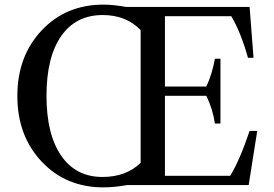

<svg xmlns="http://www.w3.org/2000/svg" viewBox="-20 -800 1186 830"><path d="M980 -730H693V-426H872Q897 -479 909 -546H933V-266H909Q900 -328 872 -386H693V-40H975Q1016 -106 1059 -234H1092L1055 0H530Q473 10 427 10Q265 10 160 -101.5Q55 -213 55 -385Q55 -557 160 -668.5Q265 -780 427 -780Q470 -780 525 -770H1059L1076 -550H1052Q1022 -658 980 -730ZM423 -35Q525 -35 588 -96V-670Q525 -735 424 -735Q308 -735 244.5 -644Q181 -553 181 -386Q181 -219 244.5 -127Q308 -35 423 -35Z"/></svg>

Font: Libre Caslon Text
Style: Regular
Weight: 400
Designer: Pablo Impallari, Rodrigo Fuenzalida
Foundry: Pablo Impallari, Rodrigo Fuenzalida
Version: Version 1.002